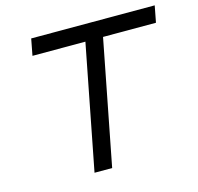

<svg xmlns="http://www.w3.org/2000/svg" viewBox="-99 -771 903 876"><g transform="rotate(-15 352.5 -333.5)"><path d="M705.1 -666.7 690.1 -588.5H440.1L325.5 0H242.2L356.8 -588.5H106.8L121.7 -666.7Z"/></g></svg>

Font: Monoid
Style: Italic
Weight: 400
Width: 4
Italic angle: -11°
Monospace: yes
Version: Version 0.61